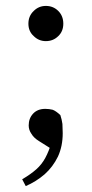

<svg xmlns="http://www.w3.org/2000/svg" viewBox="-20 -476 311 649"><path d="M67 153Q102 138 131 113Q159 88 176 53Q192 18 192 -26Q192 -41 191 -57Q189 -72 184 -87Q169 -101 158 -105Q146 -108 133 -108Q107 -108 92 -92Q77 -76 77 -52Q77 -37 86 -24Q94 -10 112 1L158 30L155 3Q145 36 133 58Q121 80 103 96Q84 113 55 130ZM135 -337Q160 -337 177 -354Q194 -370 194 -396Q194 -422 177 -439Q160 -456 135 -456Q111 -456 94 -439Q76 -422 76 -396Q76 -370 94 -354Q111 -337 135 -337Z"/></svg>

Font: Source Serif 4 48pt
Style: Regular
Weight: 400
Designer: Frank Grie√ühammer
Foundry: Adobe Systems Incorporated
Version: Version 4.004;hotconv 1.0.116;makeotfexe 2.5.65601